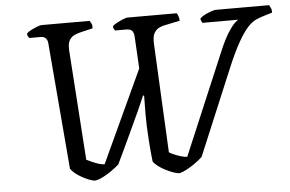

<svg xmlns="http://www.w3.org/2000/svg" viewBox="-50 -776 1280 847"><g transform="rotate(-5 590.0 -352.0)"><path d="M340 0Q329 0 313.5 -6Q298 -12 281.5 -21Q265 -30 252 -40.5Q239 -51 232 -62L185 -622Q184 -635 176.5 -643.5Q169 -652 152 -652H104Q101 -655 98 -660.5Q95 -666 95 -672Q101 -679 114.5 -686Q128 -693 142 -698.5Q156 -704 162 -704H375Q378 -699 382.5 -691.5Q387 -684 385 -670L334 -658Q320 -655 305 -648.5Q290 -642 281 -627Q272 -612 274 -581L307 -95Q317 -90 331.5 -83.5Q346 -77 360.5 -72.5Q375 -68 386 -68L575 -476L567 -619Q565 -639 556.5 -645.5Q548 -652 531 -652H483Q481 -655 478 -660.5Q475 -666 476 -672Q483 -679 496.5 -686Q510 -693 523.5 -698.5Q537 -704 542 -704H761Q764 -700 767.5 -690.5Q771 -681 771 -670L709 -657Q695 -655 680.5 -648.5Q666 -642 657 -627Q648 -612 649 -581L673 -96Q680 -91 694 -85Q708 -79 724.5 -74Q741 -69 752 -69L946 -528Q966 -574 983 -600.5Q1000 -627 1012 -638.5Q1024 -650 1029 -652H870Q868 -656 865.5 -661Q863 -666 863 -672Q872 -681 886.5 -688Q901 -695 914.5 -699.5Q928 -704 933 -704H1170Q1172 -700 1176.5 -691.5Q1181 -683 1180 -670L1150 -661Q1128 -655 1108 -646Q1088 -637 1068.5 -615Q1049 -593 1025.5 -551.5Q1002 -510 972 -438L815 -63Q799 -48 779.5 -34.5Q760 -21 742.5 -12Q725 -3 713 0Q702 0 685 -6Q668 -12 650.5 -21Q633 -30 618.5 -41Q604 -52 598 -62Q597 -72 595 -89Q593 -106 591.5 -127.5Q590 -149 588.5 -172.5Q587 -196 586 -221Q585 -246 585 -270Q585 -297 585.5 -317.5Q586 -338 586 -355H581Q576 -344 569 -327Q562 -310 551.5 -287.5Q541 -265 529 -239Q517 -213 503.5 -184Q490 -155 475.5 -124Q461 -93 446 -62Q429 -47 410 -34Q391 -21 373.5 -12Q356 -3 340 0Z"/></g></svg>

Font: Texturina 12pt
Style: Italic
Weight: 400
Italic angle: -11°
Designer: Guillermo Torres Carreño
Foundry: Omnibus-Type
Version: Version 1.002